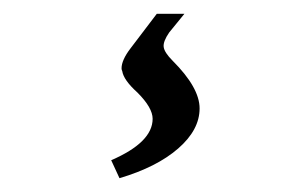

<svg xmlns="http://www.w3.org/2000/svg" viewBox="-20 -21 440 278"><path d="M247 -1 225 26Q216 39 217 47Q218 55 230 67Q269 106 269 136Q269 167 238 194Q207 221 153 237L141 211Q201 185 201 151Q201 135 179 113Q159 95 157 82Q156 80 156 78Q156 66 169 49L207 -1Z"/></svg>

Font: Ponomar
Style: Regular
Weight: 400
Version: Version 1.301; ttfautohint (v1.8.4.7-5d5b)